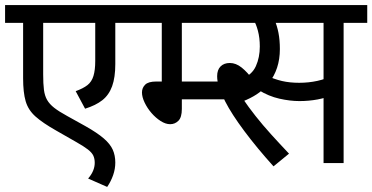

<svg xmlns="http://www.w3.org/2000/svg" viewBox="-20 -642 1466 756"><path d="M518 -552H434V-390Q434 -337 421.5 -302.5Q409 -268 383 -247.5Q357 -227 315 -214L278 -283Q308 -294 324.5 -307Q341 -320 348 -343Q355 -366 355 -402V-552H150V-349Q150 -312 153 -288.5Q156 -265 165.5 -248.5Q175 -232 193.5 -217.5Q212 -203 245 -185L317 -145Q363 -119 388.5 -97Q414 -75 424 -52.5Q434 -30 434 -2Q434 23 425.5 47.5Q417 72 402 94L327 61Q340 46 346.5 30.5Q353 15 353 -1Q353 -17 347.5 -29Q342 -41 326 -53.5Q310 -66 278 -84L201 -128Q148 -158 119.5 -183.5Q91 -209 81 -243.5Q71 -278 71 -334V-552H0V-622H518Z M650 -153Q632 -153 612.5 -165.5Q593 -178 576.5 -197Q560 -216 549.5 -238Q539 -260 539 -278Q539 -296 551.5 -308.5Q564 -321 595 -321H652L617 -285V-552H504V-622H836V-552H696V-321H896V-251H696V-213Q696 -180 682.5 -166.5Q669 -153 650 -153Z M1057 13Q992 -59 942 -126Q892 -193 867 -242Q851 -273 843 -297Q835 -321 835 -342Q835 -367 848.5 -380.5Q862 -394 885 -394Q909 -394 931.5 -376Q954 -358 976 -328L932 -332Q972 -347 987.5 -381.5Q1003 -416 1003 -459Q1003 -493 995.5 -521Q988 -549 978 -564L1020 -552H797V-622H1178V-552H1028L1060 -566Q1071 -541 1076.5 -512.5Q1082 -484 1082 -449Q1082 -409 1071 -375.5Q1060 -342 1039 -316L1031 -305Q1014 -286 990.5 -270.5Q967 -255 934 -242L935 -255Q958 -221 986 -185.5Q1014 -150 1047.5 -113Q1081 -76 1118 -37ZM1159 -244Q1122 -244 1080 -253.5Q1038 -263 999 -287L1023 -347Q1060 -330 1090.5 -323Q1121 -316 1158 -316Q1195 -316 1229.5 -323.5Q1264 -331 1298 -348V-272Q1266 -257 1231 -250.5Q1196 -244 1159 -244ZM1254 0V-552H1158V-622H1426V-552H1333V0Z"/></svg>

Font: Noto Sans Devanagari SemiCondensed
Style: Regular
Weight: 400
Width: 4
Designer: Jelle Bosma - Monotype Design Team
Foundry: Monotype Imaging Inc.
Version: Version 2.006